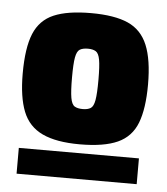

<svg xmlns="http://www.w3.org/2000/svg" viewBox="-43 -798 511 586"><g transform="rotate(5 212.5 -505.0)"><path d="M29 -251V-330H397V-251ZM172 -558Q172 -516 175.5 -496Q179 -476 188 -470.5Q197 -465 213 -465Q228 -465 237 -470.5Q246 -476 249.5 -496Q253 -516 253 -558Q253 -600 249.5 -619.5Q246 -639 237 -644.5Q228 -650 213 -650Q197 -650 188 -644.5Q179 -639 175.5 -619.5Q172 -600 172 -558ZM21 -557Q21 -636 39 -679.5Q57 -723 99 -741Q141 -759 213 -759Q285 -759 326.5 -740.5Q368 -722 386.5 -677.5Q405 -633 405 -557Q405 -483 388 -439Q371 -395 329 -376Q287 -357 213 -357Q141 -357 98.5 -377Q56 -397 38.5 -441Q21 -485 21 -557Z"/></g></svg>

Font: Exo Thin ExtraBold
Style: Regular
Weight: 800
Version: Version 2.000